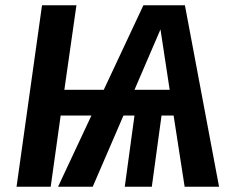

<svg xmlns="http://www.w3.org/2000/svg" viewBox="-20 -711 886 731"><path d="M641 -271H595L558 0H455L492 -271H450L333 0H201L328 -271H211L173 0H43L140 -691H271L225 -369H375L526 -691H684L814 0H683ZM626 -369 591 -599 492 -369Z"/></svg>

Font: FiraGO Medium
Style: Italic
Weight: 500
Italic angle: -8°
Designer: bBox Type GmbH
Foundry: bBox Type GmbH
Version: Version 1.001